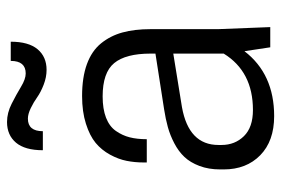

<svg xmlns="http://www.w3.org/2000/svg" viewBox="-148 -649 808 552"><g transform="rotate(-90 256.0 -373.0)"><path d="M396 0 384.8 -74.2Q319.3 11.2 198.2 11.2Q126.5 11.2 85.7 -28.8Q44.9 -68.8 44.9 -133.8V-144Q44.9 -177.2 54.9 -203.6Q64.9 -230 80.8 -246.8Q96.7 -263.7 120.1 -275.9Q143.6 -288.1 166.5 -294.4Q189.5 -300.8 217.8 -305.2L377.9 -330.1V-344.2Q377.9 -415.5 350.6 -448.7Q323.2 -481.9 254.9 -481.9Q218.8 -481.9 193.6 -472.2Q168.5 -462.4 155.5 -443.8Q142.6 -425.3 137.2 -404.1Q131.8 -382.8 131.8 -355H64.9V-363.8Q64.9 -389.6 69.6 -413.1Q74.2 -436.5 87.4 -460.7Q100.6 -484.9 121.1 -502Q141.6 -519 176.3 -530Q210.9 -541 255.9 -541Q309.6 -541 347.7 -527.1Q385.7 -513.2 407.5 -486.3Q429.2 -459.5 438.7 -424.8Q448.2 -390.1 448.2 -344.2V-149.9L454.1 0ZM215.8 -49.8Q326.2 -49.8 377.9 -133.8V-278.8L224.1 -253.9Q115.2 -234.4 115.2 -148.9V-140.1Q115.2 -101.6 140.6 -75.7Q166 -49.8 215.8 -49.8ZM356.9 -746.1H412.1Q412.1 -694.8 390.4 -668.9Q368.7 -643.1 331.1 -643.1Q310.1 -643.1 288.6 -651.4Q267.1 -659.7 252.7 -669.9Q238.3 -680.2 221.2 -688.5Q204.1 -696.8 190.9 -696.8Q154.8 -696.8 154.8 -653.8H100.1Q100.1 -705.1 121.8 -731Q143.6 -756.8 181.2 -756.8Q207.5 -756.8 233.9 -743.4Q260.3 -730 282.5 -716.6Q304.7 -703.1 320.8 -703.1Q356.9 -703.1 356.9 -746.1Z"/></g></svg>

Font: Cooper Hewitt
Style: Book
Weight: 705
Designer: Village Type and Design LLC
Foundry: Cooper Hewitt Smithsonian Design Museum
Version: 1.000